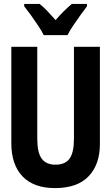

<svg xmlns="http://www.w3.org/2000/svg" viewBox="-20 -954 570 984"><path d="M262 10Q153 10 95.5 -50Q38 -110 38 -221V-714H171V-243Q171 -171 194 -140.5Q217 -110 264 -110Q314 -110 336.5 -141Q359 -172 359 -244V-714H492V-216Q492 -111 434 -50.5Q376 10 262 10ZM204 -774Q194 -795 176 -822Q158 -849 139 -875.5Q120 -902 104 -922V-934H183Q202 -919 222.5 -897.5Q243 -876 265 -851Q288 -878 307.5 -897Q327 -916 348 -934H426V-922Q411 -902 392 -876Q373 -850 355 -823Q337 -796 326 -774Z"/></svg>

Font: Noto Sans Mono Condensed
Style: Bold
Weight: 700
Width: 3
Designer: Monotype Design Team
Foundry: Monotype Imaging Inc.
Version: Version 2.014